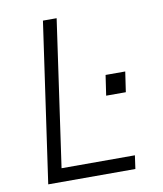

<svg xmlns="http://www.w3.org/2000/svg" viewBox="-82 -790 728 856"><g transform="rotate(-10 282.5 -361.5)"><path d="M67 0 170.5 -723H232.5L138 -60.5H470L461.5 0ZM390 -344.5 403.5 -436H492.5L479 -344.5Z"/></g></svg>

Font: Public Sans Thin ExtraLight
Style: Italic
Weight: 250
Italic angle: -8°
Version: Version 2.001